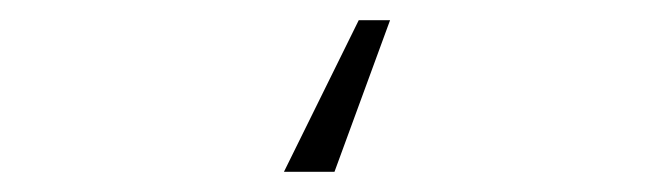

<svg xmlns="http://www.w3.org/2000/svg" viewBox="-20 -170 640 190"><path d="M311 0 366 -150H335L261 0Z"/></svg>

Font: Kreadon Extra Light
Style: Regular
Weight: 200
Designer: kohakuno
Foundry: StudioGnu
Version: Version 1.000;Glyphs 3.1.2 (3151)